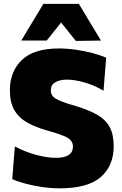

<svg xmlns="http://www.w3.org/2000/svg" viewBox="-20 -986 648 1020"><path d="M295.5 14.5Q251 14.5 203.2 7.5Q155.5 0.5 113.5 -10.8Q71.5 -22 45 -34.5L59 -208Q112 -179.5 171.2 -163.5Q230.5 -147.5 278.5 -147.5Q321 -147.5 344.2 -162.2Q367.5 -177 367.5 -207.5Q367.5 -241 331 -258.2Q294.5 -275.5 233 -292Q170 -309.5 125 -334.8Q80 -360 56.2 -401Q32.5 -442 32.5 -506.5Q32.5 -606 96 -667.2Q159.5 -728.5 293.5 -728.5Q339 -728.5 385.8 -721.5Q432.5 -714.5 473.8 -703.5Q515 -692.5 544 -679.5L530 -504Q481 -533.5 428.2 -548.2Q375.5 -563 336 -563Q298 -563 274 -549.2Q250 -535.5 250 -506.5Q250 -477 276.2 -461.8Q302.5 -446.5 358 -430Q443.5 -406 492.8 -378.2Q542 -350.5 563 -310.5Q584 -270.5 584 -210Q584 -105.5 515.5 -45.5Q447 14.5 295.5 14.5ZM383 -768.5Q363.5 -793 344 -817.2Q324.5 -841.5 304.5 -866.5Q285 -842 266 -818Q247 -794 228 -770.5H93Q122 -818.5 151.2 -867.2Q180.5 -916 210.5 -965.5H399Q428.5 -916 458 -867.2Q487.5 -818.5 516.5 -770.5Z"/></svg>

Font: Commissioner ExtraBold
Style: Regular
Weight: 800
Designer: Kostas Bartsokas
Foundry: Kostas Bartsokas
Version: Version 1.000; ttfautohint (v1.8.3)